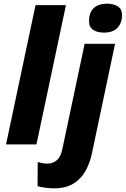

<svg xmlns="http://www.w3.org/2000/svg" viewBox="-20 -788 686 1048"><path d="M13 0 174 -760H340L179 0ZM547 -610Q512 -610 489 -624.5Q466 -639 466 -674Q466 -720 492 -744Q518 -768 564 -768Q597 -768 621.5 -754Q646 -740 646 -705Q646 -663 621.5 -636.5Q597 -610 547 -610ZM275 240Q252 240 226 236.5Q200 233 185 228L186 96Q202 101 214 103Q226 105 239 105Q268 105 289.5 87Q311 69 320 27L442 -549H608L481 53Q470 103 446.5 145.5Q423 188 381 214Q339 240 275 240Z"/></svg>

Font: Noto Sans Disp ExtBd
Style: Italic
Weight: 800
Italic angle: -12°
Designer: Monotype Design Team
Foundry: Monotype Imaging Inc.
Version: Version 2.000;GOOG;noto-source:20170915:90ef993387c0